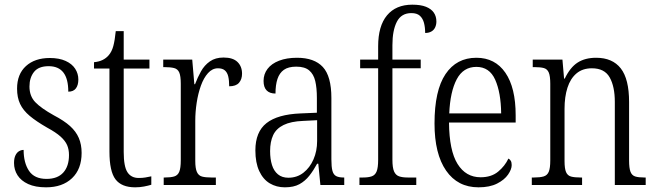

<svg xmlns="http://www.w3.org/2000/svg" viewBox="-20 -791 2805 821"><path d="M177 10Q131 10 100.5 -4Q70 -18 55 -41.5Q40 -65 40 -94Q40 -114 46 -126.5Q52 -139 61.5 -144.5Q71 -150 81 -150Q81 -95 104 -60.5Q127 -26 179 -26Q226 -26 250.5 -53Q275 -80 275 -128Q275 -152 267 -170.5Q259 -189 239 -207Q219 -225 182 -245Q135 -272 107 -295.5Q79 -319 66 -346.5Q53 -374 53 -412Q53 -474 91 -508.5Q129 -543 193 -543Q233 -543 260.5 -530.5Q288 -518 301.5 -497Q315 -476 315 -451Q315 -427 304.5 -413Q294 -399 272 -399Q272 -454 251 -481Q230 -508 188 -508Q145 -508 125.5 -483.5Q106 -459 106 -421Q106 -380 131 -354Q156 -328 210 -298Q254 -275 279.5 -252Q305 -229 317 -201Q329 -173 329 -137Q329 -68 288 -29Q247 10 177 10Z M558 10Q500 10 474 -24Q448 -58 448 -143V-498H382V-525Q403 -527 418.5 -534.5Q434 -542 445 -555Q458 -570 464.5 -594Q471 -618 475 -658H509V-536H619V-498H509V-141Q509 -79 525 -54.5Q541 -30 573 -30Q589 -30 601 -32Q613 -34 627 -37V-1Q614 3 596 6.5Q578 10 558 10Z M680 0V-32H685Q710 -32 725 -36.5Q740 -41 746.5 -56.5Q753 -72 753 -106V-433Q753 -466 746.5 -481Q740 -496 724.5 -500Q709 -504 683 -504H678V-536H802L811 -431H814Q825 -460 839.5 -486Q854 -512 877.5 -528.5Q901 -545 936 -545Q976 -545 995.5 -526Q1015 -507 1015 -476Q1015 -452 1002 -437Q989 -422 960 -422Q960 -447 956 -464Q952 -481 941.5 -490Q931 -499 912 -499Q888 -499 869.5 -478.5Q851 -458 839 -424.5Q827 -391 821 -351.5Q815 -312 815 -275V-103Q815 -71 822 -55.5Q829 -40 844 -36Q859 -32 883 -32H903V0Z M1198 10Q1162 10 1133.5 -7Q1105 -24 1088.5 -59.5Q1072 -95 1072 -148Q1072 -227 1119.5 -264.5Q1167 -302 1265 -306L1335 -309V-372Q1335 -415 1328 -444.5Q1321 -474 1302 -490Q1283 -506 1247 -506Q1213 -506 1194 -492.5Q1175 -479 1166.5 -453.5Q1158 -428 1158 -391Q1133 -391 1120 -404.5Q1107 -418 1107 -445Q1107 -474 1124 -496.5Q1141 -519 1173.5 -531.5Q1206 -544 1250 -544Q1324 -544 1360.5 -504.5Q1397 -465 1397 -372V-110Q1397 -77 1401.5 -60.5Q1406 -44 1417.5 -38Q1429 -32 1449 -32H1452V0H1350L1341 -91H1336Q1321 -63 1303 -40Q1285 -17 1260.5 -3.5Q1236 10 1198 10ZM1213 -31Q1250 -31 1277.5 -52.5Q1305 -74 1320.5 -109.5Q1336 -145 1336 -188V-277L1276 -274Q1224 -272 1192.5 -256.5Q1161 -241 1148 -213Q1135 -185 1135 -145Q1135 -111 1143 -85.5Q1151 -60 1168.5 -45.5Q1186 -31 1213 -31Z M1517 0V-32H1533Q1555 -32 1569.5 -37Q1584 -42 1590.5 -58Q1597 -74 1597 -108V-499H1520V-536H1597V-593Q1597 -680 1635 -725.5Q1673 -771 1743 -771Q1779 -771 1801.5 -762Q1824 -753 1835 -737Q1846 -721 1846 -699Q1846 -685 1840.5 -673.5Q1835 -662 1824 -656Q1813 -650 1798 -650Q1798 -674 1793 -693Q1788 -712 1775.5 -723.5Q1763 -735 1739 -735Q1696 -735 1677 -698Q1658 -661 1658 -598V-536H1779V-499H1658V-108Q1658 -74 1665 -58Q1672 -42 1686.5 -37Q1701 -32 1723 -32H1760V0Z M2026 10Q1937 10 1887.5 -61.5Q1838 -133 1838 -263Q1838 -404 1885 -474Q1932 -544 2017 -544Q2097 -544 2141 -480Q2185 -416 2185 -298V-267H1900Q1901 -147 1936.5 -90Q1972 -33 2035 -33Q2081 -33 2110 -57Q2139 -81 2154 -113Q2160 -110 2164 -103.5Q2168 -97 2168 -85Q2168 -67 2152.5 -44.5Q2137 -22 2105.5 -6Q2074 10 2026 10ZM2123 -306Q2122 -395 2097.5 -450Q2073 -505 2017 -505Q1961 -505 1933 -452Q1905 -399 1901 -306Z M2254 0V-32H2264Q2289 -32 2304.5 -36.5Q2320 -41 2326.5 -56.5Q2333 -72 2333 -105V-433Q2333 -466 2326.5 -481Q2320 -496 2305.5 -500Q2291 -504 2266 -504H2258V-536H2385L2392 -455H2395Q2418 -503 2450 -523.5Q2482 -544 2529 -544Q2599 -544 2634.5 -498.5Q2670 -453 2670 -355V-105Q2670 -72 2676 -56.5Q2682 -41 2696 -36.5Q2710 -32 2735 -32H2741V0H2609V-355Q2609 -421 2587 -460Q2565 -499 2511 -499Q2471 -499 2445 -477Q2419 -455 2406.5 -416Q2394 -377 2394 -326V-102Q2394 -70 2400.5 -55Q2407 -40 2422 -36Q2437 -32 2462 -32H2469V0Z"/></svg>

Font: Noto Serif Ethiopic Condensed Light
Style: Regular
Weight: 300
Width: 3
Designer: Monotype Design Team
Foundry: Monotype Imaging Inc.
Version: Version 2.102